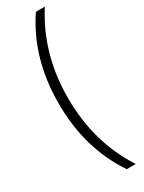

<svg xmlns="http://www.w3.org/2000/svg" viewBox="-265 -837 813 1086"><g transform="rotate(-30 141.0 -294.0)"><path d="M55.5 -294Q55.5 -590 203.5 -808H262Q116.5 -582.5 116.5 -294Q116.5 -5.5 262 220H203.5Q55.5 2 55.5 -294Z"/></g></svg>

Font: Encode Sans Condensed Light
Style: Regular
Weight: 300
Width: 3
Designer: Multiple Designers
Foundry: Impallari Type
Version: Version 2.000